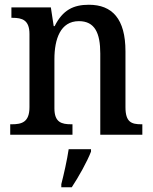

<svg xmlns="http://www.w3.org/2000/svg" viewBox="-20 -567 644 808"><path d="M23 0H285V-44H280C239 -44 209 -52 209 -111V-318C209 -402 234 -478 312 -478C379 -478 402 -428 402 -342V0H579V-44H575C533 -44 508 -53 508 -116V-351C508 -488 452 -547 354 -547C289 -547 244 -525 210 -457H206L194 -536H28V-492H33C73 -492 104 -483 104 -424V-116C104 -53 72 -44 30 -44H23ZM238 208V221H282C310 179 347 113 363 71V61H269C262 108 249 165 238 208Z"/></svg>

Font: Noto Serif Ethiopic SemiCondensed Medium
Style: Regular
Weight: 500
Width: 4
Designer: Monotype Design Team
Foundry: Monotype Imaging Inc.
Version: Version 2.102